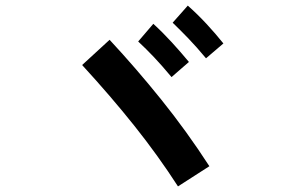

<svg xmlns="http://www.w3.org/2000/svg" viewBox="-20 -765 1040 685"><path d="M727 -172 615 -100Q544 -210 459.5 -316Q375 -422 273 -533L371 -623Q465 -522 555.5 -409.5Q646 -297 727 -172ZM592 -490Q557 -532 529 -561.5Q501 -591 473 -617L527 -680Q561 -649 593 -614Q625 -579 654 -544ZM715 -557Q680 -599 651.5 -628.5Q623 -658 596 -684L650 -745Q685 -714 717 -679.5Q749 -645 777 -610Z"/></svg>

Font: Murecho Thin
Style: Bold
Weight: 700
Version: Version 1.010